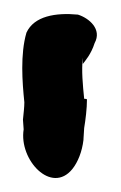

<svg xmlns="http://www.w3.org/2000/svg" viewBox="-20 -129 174 276"><path d="M14 57C7 101 54 151 84 114C92 104 98 89 100 72V71L101 55C103 43 105 27 105 14C105 14 105 13 101 13C99 -7 97 -27 99 -46V-37C102 -41 111 -51 116 -67C127 -87 108 -103 92 -108C60 -111 29 -106 18 -82C9 -51 12 -11 15 18C15 25 14 33 13 43Z"/></svg>

Font: Stray Cat
Style: BlkExt
Weight: 900
Version: Version 1.0